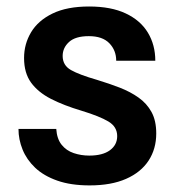

<svg xmlns="http://www.w3.org/2000/svg" viewBox="-20 -558 543 588"><path d="M230 -218.8Q175.8 -234.9 136.2 -255.1Q96.7 -275.4 75.2 -304.9Q53.7 -334.5 53.7 -380.4Q53.7 -423.3 75.2 -459.2Q96.7 -495.1 140.9 -516.6Q185.1 -538.1 252.9 -538.1Q320.3 -538.1 365.2 -516.8Q410.2 -495.6 432.9 -458Q455.6 -420.4 455.6 -372.1H335.9Q335.9 -403.8 314.9 -425.5Q293.9 -447.3 252 -447.3Q210.9 -447.3 191.4 -429.4Q171.9 -411.6 171.9 -386.7Q171.9 -357.9 197.3 -343.5Q222.7 -329.1 276.9 -313.5Q314 -302.2 346.7 -289.6Q379.4 -276.9 404.5 -259Q429.7 -241.2 444.1 -214.8Q458.5 -188.5 458.5 -149.4Q458.5 -102.1 435.1 -66.2Q411.6 -30.3 366.2 -10.3Q320.8 9.8 254.4 9.8Q196.8 9.8 155.3 -4.9Q113.8 -19.5 87.6 -44.4Q61.5 -69.3 49.1 -100.1Q36.6 -130.9 36.6 -163.1H152.3Q154.3 -132.8 168.7 -114.7Q183.1 -96.7 205.8 -89.1Q228.5 -81.5 253.4 -81.5Q294.4 -81.5 316.7 -97.9Q338.9 -114.3 338.9 -141.1Q338.9 -169.9 311.8 -186Q284.7 -202.1 230 -218.8Z"/></svg>

Font: Robert Sans
Style: Bold
Weight: 700
Designer: Christian Robertson (extended by Adam Twardoch)
Foundry: Google
Version: Version 12.135;April 2, 2019;FontCreator 11.5.0.2425 64-bit;